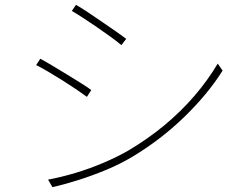

<svg xmlns="http://www.w3.org/2000/svg" viewBox="-20 -765 1040 791"><path d="M293 -745Q313 -734 342 -714.5Q371 -695 402.5 -673.5Q434 -652 460.5 -633.5Q487 -615 500 -605L480 -579Q465 -592 439 -611Q413 -630 382.5 -651Q352 -672 323.5 -690.5Q295 -709 276 -720ZM178 -25Q232 -35 290.5 -52.5Q349 -70 405.5 -94Q462 -118 509 -145Q590 -193 658 -249.5Q726 -306 781 -370Q836 -434 877 -503L897 -474Q836 -377 739 -283Q642 -189 525 -119Q475 -89 417 -65Q359 -41 302 -23Q245 -5 196 6ZM146 -523Q165 -513 195 -495Q225 -477 257 -457.5Q289 -438 316 -421Q343 -404 356 -394L338 -366Q322 -378 295.5 -396Q269 -414 238 -433.5Q207 -453 178 -470Q149 -487 129 -497Z"/></svg>

Font: Noto Sans JP
Style: Regular
Weight: 100
Designer: Ryoko NISHIZUKA 西塚涼子 (kana, bopomofo & ideographs); Paul D. Hunt (Latin, Greek & Cyrillic); Sandoll Communications 산돌커뮤니
Foundry: Adobe
Version: Version 2.004;hotconv 1.0.118;makeotfexe 2.5.65603